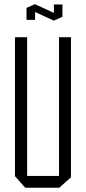

<svg xmlns="http://www.w3.org/2000/svg" viewBox="-20 -878 401 898"><path d="M256 0V-704H312V-49L257 0ZM98 0 50 -54V-55H256V0ZM50 -55V-704H107V-55ZM104 -785V-840L144 -842V-785ZM232 -797V-857H272V-800ZM231 -782 104 -840V-841L142 -858H144L271 -800V-799L233 -782Z"/></svg>

Font: Foldit Thin Light
Style: Regular
Weight: 300
Version: Version 1.003